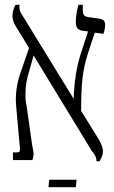

<svg xmlns="http://www.w3.org/2000/svg" viewBox="-20 -667 474 800"><path d="M345 -440Q330 -393 324 -343Q318 -293 318 -205L383 -100Q409 -62 409 -34Q409 -20 395 5H382Q382 -7 378 -15.5Q374 -24 362 -39L120 -436L101 -368Q86 -322 86 -276Q86 -246 91 -225L113 -69Q120 -34 120 -25Q120 -15 115 0H34V-32H50Q59 -32 61.5 -36Q64 -40 63 -50L48 -217Q46 -239 46 -252Q46 -312 68 -371L101 -467L54 -544Q32 -575 32 -601Q32 -612 35.5 -625Q39 -638 45 -647H61V-635Q61 -625 65 -617Q69 -609 77 -597L287 -255Q290 -360 317 -445L347 -536L324 -539Q308 -541 302 -550Q296 -559 296 -577Q296 -610 307 -647H325V-629Q325 -611 329.5 -604.5Q334 -598 346 -596L394 -589Q407 -587 412.5 -581.5Q418 -576 418 -562Q418 -547 411 -526L375 -531ZM185 82H299L296 113H182Z"/></svg>

Font: Noto Serif Hebrew CondLight
Style: Regular
Weight: 300
Width: 3
Designer: Monotype Design Team
Foundry: Monotype Imaging Inc.
Version: Version 1.000